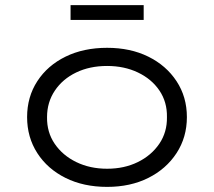

<svg xmlns="http://www.w3.org/2000/svg" viewBox="-20 -721 837 751"><path d="M399 10Q307 10 236.5 -25Q166 -60 126 -122Q86 -184 86 -263Q86 -342 126 -403.5Q166 -465 236.5 -499.5Q307 -534 399 -534Q490 -534 560 -499.5Q630 -465 670.5 -403.5Q711 -342 711 -263Q711 -184 670.5 -122Q630 -60 560 -25Q490 10 399 10ZM399 -61Q466 -61 519 -87Q572 -113 603 -158.5Q634 -204 633 -263Q634 -322 603.5 -367Q573 -412 519.5 -437.5Q466 -463 399 -463Q331 -463 278 -437.5Q225 -412 194.5 -366.5Q164 -321 164 -263Q163 -204 194 -158.5Q225 -113 278.5 -87Q332 -61 399 -61ZM256 -643V-701H542V-643Z"/></svg>

Font: Lexend Giga Light
Style: Regular
Weight: 300
Version: Version 1.007